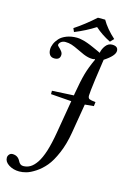

<svg xmlns="http://www.w3.org/2000/svg" viewBox="-146 -872 738 1104"><g transform="rotate(15 222.5 -319.5)"><path d="M336.9 -805.2Q364.7 -756.8 416 -710.9L396 -689.9Q342.8 -716.3 303.2 -752Q248.5 -716.8 182.1 -689.9L172.9 -710.9Q230.5 -748.5 293.9 -805.2ZM388.2 -580.1Q381.8 -541.5 370.8 -459.5Q359.9 -377.4 359.9 -359.9Q359.9 -344.2 369.1 -339.8Q378.4 -335.4 405.8 -333L402.8 -308.1L350.1 -303.2L320.8 -127.9Q309.1 -57.6 285.6 -2.9Q262.2 52.2 236.3 83Q210.4 113.8 180.2 133.5Q149.9 153.3 127.2 159.7Q104.5 166 85 166Q49.8 166 22.9 149.2Q-3.9 132.3 -3.9 107.9Q-3.9 96.7 3.7 87.9Q11.2 79.1 22.9 79.1Q55.2 79.1 69.8 108.9Q80.1 129.9 99.1 129.9Q122.1 129.9 141.1 118.4Q160.2 106.9 178 80.6Q195.8 54.2 210.9 7.3Q225.6 -39.6 236.8 -106L270 -301.8L147 -311V-331.1L275.9 -337.9L277.8 -350.1Q291 -427.2 303.2 -470.7Q315.4 -514.2 339.8 -566.9L338.9 -570.8Q333 -567.9 323.2 -567.9Q299.3 -567.9 270 -580.1Q257.8 -585 231.4 -597.9Q205.1 -610.8 187.3 -616.5Q169.4 -622.1 149.9 -622.1Q134.3 -622.1 123.5 -613.3Q112.8 -604.5 112.8 -594.2Q112.8 -590.8 121.1 -583.5Q129.4 -576.2 137.7 -565.9Q146 -555.7 146 -544.9Q146 -514.2 111.8 -514.2Q93.8 -514.2 84.5 -526.1Q75.2 -538.1 75.2 -558.1Q75.2 -574.2 82.5 -591.6Q89.8 -608.9 104.7 -625.5Q119.6 -642.1 146.5 -652.6Q173.3 -663.1 208 -663.1Q215.3 -663.1 222.9 -662.1Q230.5 -661.1 240 -658.7Q249.5 -656.2 255.9 -654.8Q262.2 -653.3 273.9 -648.7Q285.6 -644 290.5 -642.3Q295.4 -640.6 308.6 -634.5Q321.8 -628.4 324.5 -627.4Q327.1 -626.5 341.8 -619.6L356 -612.8Q359.4 -635.7 374.8 -656.2Q390.1 -676.8 413.1 -676.8Q449.2 -676.8 449.2 -648.9Q449.2 -619.6 388.2 -580.1Z"/></g></svg>

Font: Linux Libertine G
Style: Italic
Weight: 400
Italic angle: -12°
Designer: Philipp H. Poll
Foundry: Philipp H. Poll
Version: Version 5.1.3